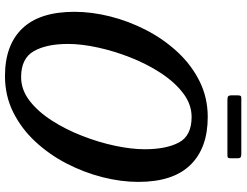

<svg xmlns="http://www.w3.org/2000/svg" viewBox="-124 -806 941 732"><g transform="rotate(90 346.0 -439.5)"><path d="M147 -229Q147 -147 174.5 -98.5Q202 -50 273.5 -50Q321.5 -50 363.2 -82Q405 -114 439 -167Q473 -220 497.5 -282.8Q522 -345.5 535.2 -408Q548.5 -470.5 548.5 -521Q548.5 -603 522.8 -651.5Q497 -700 425.5 -700Q377.5 -700 335.2 -668Q293 -636 258.2 -583Q223.5 -530 198.8 -467.2Q174 -404.5 160.5 -342Q147 -279.5 147 -229ZM269.5 11.5Q151 11.5 87.8 -54.8Q24.5 -121 24.5 -253.5Q24.5 -319 42.2 -389.8Q60 -460.5 94.2 -526.8Q128.5 -593 177.5 -646Q226.5 -699 289 -730.2Q351.5 -761.5 425.5 -761.5Q544 -761.5 608.5 -695.2Q673 -629 673 -496.5Q673 -431 655 -360.2Q637 -289.5 602.8 -223.2Q568.5 -157 519.2 -104Q470 -51 407.2 -19.8Q344.5 11.5 269.5 11.5ZM343 -852.5V-876Q343 -883 344.8 -886.2Q346.5 -889.5 353 -889.5H566Q575.5 -889.5 579.2 -886.8Q583 -884 583 -874V-851.5Q583 -843.5 581.5 -840Q580 -836.5 572 -836.5H360.5Q351 -836.5 347 -839.2Q343 -842 343 -852.5Z"/></g></svg>

Font: Besley* Narrow Medium
Style: Italic
Weight: 500
Width: 4
Italic angle: -13°
Designer: Owen Earl
Foundry: indestructible type*
Version: Version 3.000; ttfautohint (v1.8.3)